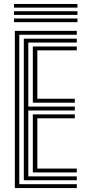

<svg xmlns="http://www.w3.org/2000/svg" viewBox="-20 -957 439 977"><path d="M55.5 0V-800H370.8V-780.2H78.2V-19.8H370.8V0ZM147 -79.5V-375H360.8V-355H170V-99.2H370.8V-79.5ZM101.2 -39.8V-760.2H370.8V-740.5H124V-414.8H360.8V-394.8H124V-59.5H370.8V-39.8ZM147 -434.5V-720.5H370.8V-700.8H170V-454.5H360.8V-434.5ZM51.2 -918.2V-936.8H374.2V-918.2ZM51.2 -844.2V-862.8H374.2V-844.2ZM51.2 -881.2V-899.8H374.2V-881.2Z"/></svg>

Font: Big Shoulders Inline Text Thin
Style: Bold
Weight: 700
Version: Version 2.002